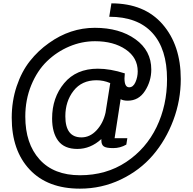

<svg xmlns="http://www.w3.org/2000/svg" viewBox="-20 -923 1149 1146"><path d="M723 -455Q723 -402 751 -402Q775 -402 788.5 -432.5Q802 -463 802 -497Q802 -579 730 -628Q658 -677 547 -677Q468 -677 393.5 -645.5Q319 -614 260.5 -557.5Q202 -501 166.5 -414.5Q131 -328 131 -227Q131 -66 216 28.5Q301 123 457.5 123Q614 123 733 44Q852 -35 914.5 -164.5Q977 -294 977 -450Q977 -631 889 -727Q801 -823 632 -823L645 -903Q842 -903 950.5 -778Q1059 -653 1059 -451Q1059 -324 1014.5 -205.5Q970 -87 892.5 3.5Q815 94 701 148.5Q587 203 457 203Q264 203 157 89Q50 -25 50 -220Q50 -320 79.5 -408Q109 -496 158.5 -558.5Q208 -621 272 -666Q399 -757 546 -757Q693 -757 788 -689Q883 -621 883 -508Q883 -439 845.5 -380.5Q808 -322 742 -322Q716 -322 700 -331L664 -98H740L734 -60Q698 -39 655.5 -39Q613 -39 599 -49.5Q585 -60 585 -85V-93Q520 -34 442 -34Q364 -34 327.5 -82.5Q291 -131 291 -216Q291 -340 363 -426.5Q435 -513 564 -513Q638 -513 725 -485Q723 -465 723 -455ZM370 -229Q370 -103 466 -103Q517 -103 556.5 -145.5Q596 -188 610 -251L638 -427Q598 -444 556 -444Q468 -444 419 -381Q370 -318 370 -229Z"/></svg>

Font: Cherry Swash
Style: Regular
Weight: 400
Designer: Kasatkina Nataliya
Foundry: Nataliya Kasatkina
Version: Version 1.001